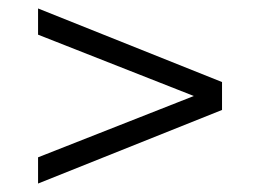

<svg xmlns="http://www.w3.org/2000/svg" viewBox="-20 -577 615 454"><path d="M70 -143V-205L479 -366V-334L70 -495V-557L505 -383V-317Z"/></svg>

Font: Montserrat Thin
Style: Regular
Weight: 400
Version: Version 9.000